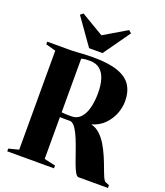

<svg xmlns="http://www.w3.org/2000/svg" viewBox="-174 -1106 1051 1222"><g transform="rotate(20 352.0 -495.0)"><path d="M21.5 0V-18.5L89.5 -36V-706.5L22 -725V-743H169.5Q199.5 -743 223 -744.8Q246.5 -746.5 271.2 -748Q296 -749.5 330 -749.5Q436.5 -749.5 499.5 -727.2Q562.5 -705 590 -661.8Q617.5 -618.5 617.5 -555.5Q617.5 -513.5 600.8 -470.2Q584 -427 550.5 -393Q517 -359 465.5 -344Q499.5 -336 526 -311.2Q552.5 -286.5 572.8 -252.2Q593 -218 608.8 -181Q624.5 -144 636.5 -111Q648.5 -78 658.2 -56Q668 -34 677 -29.5L703.5 -19V0H504.5Q492.5 0 480.5 -21.5Q468.5 -43 456.2 -77Q444 -111 430.5 -150.2Q417 -189.5 402.2 -225.8Q387.5 -262 371 -287.2Q354.5 -312.5 335 -318.5Q325.5 -318.5 316.2 -318.5Q307 -318.5 298 -318.5Q289 -318.5 280.2 -318.8Q271.5 -319 262 -319V-36L338 -19V0ZM329.5 -349Q366.5 -349 390.5 -374.5Q414.5 -400 426.2 -444.5Q438 -489 438 -545.5Q438 -598.5 426 -638Q414 -677.5 387.8 -699.5Q361.5 -721.5 319 -721.5Q298.5 -721.5 288.8 -720.5Q279 -719.5 274 -717.8Q269 -716 262 -715V-352Q270.5 -350.5 283.5 -349.8Q296.5 -349 309.2 -349Q322 -349 329.5 -349ZM286.5 -795 159 -975 177.5 -990.5 332 -899 486.5 -990.5 505 -975 377.5 -795Z"/></g></svg>

Font: Merriweather 144pt ExtraBold
Style: Regular
Weight: 800
Version: Version 2.100